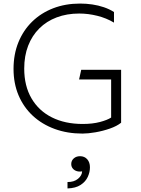

<svg xmlns="http://www.w3.org/2000/svg" viewBox="-20 -735 790 1078"><path d="M443 15Q358 15 287 -11Q216 -37 164.2 -85Q112.5 -133 84.2 -199.8Q56 -266.5 56 -348Q56 -430 83.2 -497.2Q110.5 -564.5 160.2 -613.2Q210 -662 278.5 -688.5Q347 -715 430 -715Q464.5 -715 498.2 -710Q532 -705 563 -694.5Q594 -684 620 -667.5V-608Q577.5 -633.5 526.5 -646.2Q475.5 -659 425 -659Q355.5 -659 298.5 -637.5Q241.5 -616 200.8 -575.5Q160 -535 138 -478Q116 -421 116 -350Q116 -252.5 156.8 -182.8Q197.5 -113 271.2 -76Q345 -39 444 -39Q499.5 -39 541 -50Q582.5 -61 604 -75V-289H424L436 -343H660V-46Q636.5 -27 597.2 -13.2Q558 0.5 516 7.8Q474 15 443 15ZM359 323V287Q395.5 287.5 418 268.8Q440.5 250 441 227Q425 230 411 225.8Q397 221.5 388.5 211Q380 200.5 380 186Q380 167 394 154.5Q408 142 429.5 142Q454.5 142 469.8 159.2Q485 176.5 485 204.5Q485 231.5 472.8 258.2Q460.5 285 432.8 303.2Q405 321.5 359 323Z"/></svg>

Font: Geologica-Sharp
Style: Regular
Weight: 100
Designer: Sindre Bremnes, Frode Helland
Foundry: Monokrom Skriftforlag AS
Version: Version 1.010;gftools[0.9.28]